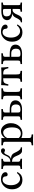

<svg xmlns="http://www.w3.org/2000/svg" viewBox="1632 -2112 713 4018"><g transform="rotate(-90 1989.0 -102.5)"><path d="M397.9 -90.8Q362.8 -32.7 324 -11.5Q285.2 9.8 234.9 9.8Q142.1 9.8 89.6 -49.6Q37.1 -108.9 37.1 -208Q37.1 -309.1 100.1 -374Q163.1 -439 242.2 -439Q313 -439 354 -412.6Q395 -386.2 395 -344.2Q395 -323.2 379.4 -311.5Q363.8 -299.8 346.2 -299.8Q312 -299.8 308.1 -335.9Q306.2 -357.9 301.5 -370.4Q296.9 -382.8 281 -394.3Q265.1 -405.8 236.8 -405.8Q187 -405.8 155 -358.4Q123 -311 123 -230Q123 -144 162.1 -91.6Q201.2 -39.1 256.8 -39.1Q325.7 -39.1 377 -105Q393.1 -103 397.9 -90.8Z M461.9 0V-22.9Q461.9 -28.8 469.7 -30.8L489.7 -33.2Q516.6 -36.1 525.6 -44.7Q534.7 -53.2 534.7 -75.2V-352.1Q534.7 -373 524.7 -383.5Q514.6 -394 489.7 -396L469.7 -397.9Q461.9 -399.9 461.9 -405.8V-429.2L463.9 -431.2Q535.6 -429.2 572.8 -429.2L672.9 -431.2L674.8 -429.2V-408.2Q674.8 -398.4 665.5 -397.9Q638.7 -395 626.2 -387Q613.8 -378.9 613.8 -354V-244.1Q663.6 -244.1 691.2 -267.6Q718.8 -291 736.8 -336.9Q777.8 -438 840.8 -438Q895 -438 894.5 -393.1Q894.5 -377.9 882.6 -366.5Q870.6 -355 854.7 -355Q838.9 -355 825.7 -363.8Q814.5 -370.6 802.7 -371.1Q793.9 -371.1 781.2 -355.5Q768.6 -339.8 759.8 -317.9Q733.9 -248 680.7 -232.9V-229Q767.6 -229 797.9 -158.2Q854 -34.2 895.5 -27.8L904.8 -26.9Q916 -26.9 915.5 -18.1V0L912.6 2L836.9 1Q776.9 0 735.8 -112.8Q718.8 -159.7 693.8 -182.9Q668.9 -206.1 613.8 -209V-73.2Q613.8 -38.1 668.9 -30.8Q676.8 -28.8 676.8 -22.9V0L674.8 2Q613.8 0 572.8 0L463.9 2Z M1110.8 -311V-66.9Q1149.9 -23.9 1199.7 -23.9Q1332.5 -23.9 1332.5 -208Q1332.5 -295.9 1302 -344.5Q1271.5 -393.1 1221.7 -393.1Q1192.9 -393.1 1159.9 -370.6Q1127 -348.1 1110.8 -311ZM1110.8 -429.2 1107.9 -358.9H1110.8Q1167 -439 1250.5 -439Q1324.7 -439 1372.8 -377.9Q1420.9 -316.9 1420.9 -234.9Q1420.9 -117.7 1346.7 -45.9Q1287.6 10.3 1205.6 9.8Q1152.3 9.8 1110.8 -12.2V154.8Q1110.8 175.8 1121.3 186.3Q1131.8 196.8 1156.7 199.2L1176.8 201.2Q1185.5 203.1 1185.5 209V231.9L1183.6 233.9Q1109.4 231.9 1068.8 231.9L960.4 233.9L957.5 231.9V209Q957.5 203.1 966.8 201.2L986.8 199.2Q1031.7 195.3 1031.7 154.8V-352.1Q1031.7 -373 1022.2 -383.1Q1012.7 -393.1 986.8 -396L966.8 -397.9Q958 -399.9 957.5 -405.8V-429.2L960.4 -431.2Q1031.2 -429.2 1068.8 -429.2L1108.9 -431.2Z M2074.7 -307.1V-122.1Q2074.7 -62 2086.7 -48.1Q2098.6 -34.2 2146.5 -30.8Q2151.4 -25.9 2151.4 -13.9Q2151.4 -2 2146.5 2Q2060.5 0 2035.6 0Q2007.8 0 1923.3 2Q1919.4 -2 1919.4 -13.9Q1919.4 -25.9 1923.3 -30.8Q1971.2 -34.7 1983.4 -48.3Q1995.6 -62 1995.6 -122.1V-307.1Q1995.6 -367.2 1983.6 -381.1Q1971.7 -395 1923.3 -397.9Q1919.4 -401.9 1919.4 -413.8Q1919.4 -425.8 1923.3 -431.2Q2009.3 -429.2 2034.7 -429.2Q2062.5 -429.2 2146.5 -431.2Q2151.4 -426.3 2151.4 -414.1Q2151.4 -401.9 2146.5 -397.9Q2098.6 -394 2086.7 -380.6Q2074.7 -367.2 2074.7 -307.1ZM1812.5 -126Q1812.5 -224.1 1714.4 -224.1H1643.6V-76.2Q1643.6 -50.3 1658 -40.5Q1672.4 -30.8 1709.5 -30.8Q1757.3 -30.8 1784.9 -50.3Q1812.5 -69.8 1812.5 -126ZM1564.5 -78.1V-352.1Q1564.5 -374 1555.4 -383.5Q1546.4 -393.1 1518.6 -396L1498.5 -397.9Q1490.7 -399.9 1490.7 -407.2V-429.2L1492.7 -431.2Q1564.5 -429.2 1602.5 -429.2L1715.3 -431.2L1717.3 -429.2V-407.2Q1717.3 -398.4 1708.5 -397.9L1688.5 -396Q1662.6 -394 1653.1 -384Q1643.6 -374 1643.6 -352.1V-255.9H1703.6Q1898.4 -255.9 1898.4 -136.2Q1898.4 -73.2 1847.4 -35.6Q1796.4 2 1708.5 2Q1687.5 2 1655.5 1Q1623.5 0 1602.5 0Q1560.1 0 1492.7 2L1490.7 0V-22.9Q1490.7 -28.8 1498.5 -30.8L1518.6 -33.2Q1546.4 -36.1 1555.4 -45.7Q1564.5 -55.2 1564.5 -78.1Z M2361.3 -122.1V-392.1H2346.2Q2287.1 -392.1 2266.6 -370.1Q2246.1 -348.1 2232.4 -283.2L2205.1 -287.1Q2216.3 -356.9 2217.3 -435.1Q2297.4 -429.2 2363.3 -429.2H2438Q2517.1 -429.2 2586.4 -435.1Q2587.4 -361.8 2597.2 -287.1Q2584 -283.2 2571.3 -283.2Q2557.1 -347.2 2536.1 -369.6Q2515.1 -392.1 2457 -392.1H2440.4V-122.1Q2440.4 -62 2452.9 -47.6Q2465.3 -33.2 2512.2 -30.8Q2517.1 -25.9 2517.1 -13.9Q2517.1 -2 2512.2 2Q2426.3 0 2401.4 0Q2373.5 0 2289.1 2Q2285.2 -2 2285.2 -13.9Q2285.2 -25.9 2289.1 -30.8Q2335.9 -32.7 2348.6 -47.4Q2361.3 -62 2361.3 -122.1Z M2979 -126Q2979 -224.1 2880.9 -224.1H2810.1V-76.2Q2810.1 -50.3 2824.5 -40.5Q2838.9 -30.8 2876 -30.8Q2923.8 -30.8 2951.4 -50.3Q2979 -69.8 2979 -126ZM2731 -78.1V-352.1Q2731 -374 2721.9 -383.5Q2712.9 -393.1 2685.1 -396L2665 -397.9Q2657.2 -399.9 2657.2 -407.2V-429.2L2659.2 -431.2Q2731 -429.2 2769 -429.2L2881.8 -431.2L2883.8 -429.2V-407.2Q2883.8 -398.4 2875 -397.9L2855 -396Q2829.1 -394 2819.6 -384Q2810.1 -374 2810.1 -352.1V-255.9H2870.1Q3064.9 -255.9 3064.9 -136.2Q3064.9 -73.2 3013.9 -35.6Q2962.9 2 2875 2Q2854 2 2822 1Q2790 0 2769 0Q2726.6 0 2659.2 2L2657.2 0V-22.9Q2657.2 -28.8 2665 -30.8L2685.1 -33.2Q2712.9 -36.1 2721.9 -45.7Q2731 -55.2 2731 -78.1Z M3486.8 -90.8Q3451.7 -32.7 3412.8 -11.5Q3374 9.8 3323.7 9.8Q3231 9.8 3178.5 -49.6Q3126 -108.9 3126 -208Q3126 -309.1 3189 -374Q3252 -439 3331.1 -439Q3401.9 -439 3442.9 -412.6Q3483.9 -386.2 3483.9 -344.2Q3483.9 -323.2 3468.3 -311.5Q3452.6 -299.8 3435.1 -299.8Q3400.9 -299.8 3397 -335.9Q3395 -357.9 3390.4 -370.4Q3385.7 -382.8 3369.9 -394.3Q3354 -405.8 3325.7 -405.8Q3275.9 -405.8 3243.9 -358.4Q3211.9 -311 3211.9 -230Q3211.9 -144 3251 -91.6Q3290 -39.1 3345.7 -39.1Q3414.6 -39.1 3465.8 -105Q3481.9 -103 3486.8 -90.8Z M3531.7 0V-19Q3531.7 -26.9 3541.5 -26.9L3550.8 -27.8Q3569.8 -29.8 3591.8 -62.5Q3613.8 -95.2 3629.4 -130.9Q3642.6 -159.7 3665 -178.2Q3687.5 -196.8 3711.4 -201.2V-204.1Q3661.6 -204.1 3619.1 -232.7Q3576.7 -261.2 3576.7 -310.1Q3576.7 -322.3 3578.6 -334.2Q3580.6 -346.2 3591.6 -365Q3602.5 -383.8 3621.6 -397.5Q3640.6 -411.1 3678.2 -421.1Q3715.8 -431.2 3766.6 -431.2Q3812.5 -431.2 3827.6 -430.2Q3842.8 -429.2 3853.5 -429.2L3943.4 -431.2L3945.8 -429.2V-400.9Q3945.8 -397.9 3942.4 -397.9L3916.5 -396Q3890.6 -395 3890.6 -366.2V-81.1Q3890.6 -33.2 3912.6 -32.2L3935.5 -30.8Q3945.3 -30.8 3945.8 -22V2Q3887.7 0 3850.6 0L3752.4 2V-23.9Q3752.4 -30.8 3759.8 -30.8L3774.4 -32.2Q3799.3 -33.2 3805.4 -41.5Q3811.5 -49.8 3811.5 -81.1V-195.8H3785.6Q3729.5 -195.8 3688.5 -88.9Q3673.3 -50.8 3649.4 -25.4Q3625.5 0 3600.6 1L3534.7 2ZM3655.8 -320.8Q3655.8 -280.8 3677.2 -255.4Q3698.7 -230 3741.7 -230H3811.5V-361.8Q3811.5 -385.7 3803 -391.8Q3794.4 -397.9 3763.7 -397.9Q3699.7 -397.9 3677.7 -378.9Q3655.8 -359.9 3655.8 -320.8Z"/></g></svg>

Font: Linux Libertine Capitals
Style: Small Caps
Weight: 400
Designer: Philipp H. Poll
Foundry: Philipp H. Poll
Version: Version 5.1.3